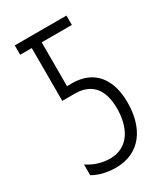

<svg xmlns="http://www.w3.org/2000/svg" viewBox="-181 -796 773 888"><g transform="rotate(-30 206.0 -352.0)"><path d="M170 10C304 10 367 -93 367 -225C367 -351 306 -430 189 -430H162V-664H323V-714H47V-664H109V-382H176C263 -382 311 -330 311 -225C311 -130 271 -40 168 -40C126 -40 84 -53 49 -77V-20C78 -2 121 10 170 10Z"/></g></svg>

Font: Noto Sans UI Condensed Light
Style: Regular
Weight: 300
Width: 3
Designer: Monotype Design Team
Foundry: Monotype Imaging Inc.
Version: Version 1.901